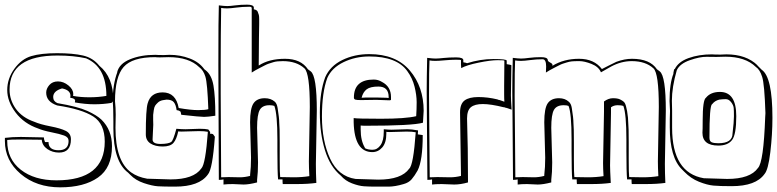

<svg xmlns="http://www.w3.org/2000/svg" viewBox="-20 -757 3331 823"><path d="M69 -170 168 -168Q168 -160 173 -148H188Q188 -113 231 -113Q274 -113 274 -153Q274 -169 255 -176Q236 -183 200.5 -190Q165 -197 144 -206Q83 -227 47 -274.5Q11 -322 11 -371Q11 -420 41.5 -462Q72 -504 114 -516.5Q156 -529 224.5 -529Q293 -529 336 -519Q379 -509 406 -475Q466 -426 466 -326L458 -316Q423 -310 384.5 -310Q346 -310 301 -318L302 -326Q302 -335 281 -338L282 -346Q282 -371 246 -378Q208 -367 208 -341Q208 -323 226 -315Q314 -300 354.5 -281.5Q395 -263 415 -244Q460 -200 460 -130Q460 -38 400 4Q340 46 238 46Q136 46 68.5 -11.5Q1 -69 1 -152V-166Q32 -170 69 -170ZM159 -158 68 -159Q22 -159 11 -157V-152Q11 -75 69 -29.5Q127 16 222 16Q429 16 429 -150Q429 -226 380 -257.5Q331 -289 225 -305Q178 -321 178 -360Q178 -377 191.5 -392.5Q205 -408 228.5 -408Q252 -408 273 -391Q294 -374 294 -354Q294 -348 293 -346Q324 -340 363 -340Q402 -340 436 -346Q436 -470 349 -507Q295 -519 226 -519Q21 -519 21 -373Q21 -328 48 -290.5Q75 -253 127 -235Q152 -224 196 -215.5Q240 -207 262 -196Q284 -185 284 -160Q284 -103 233 -103Q205 -103 183 -118Q161 -133 159 -158Z M881 -191 880 -184Q889 -184 893 -182L901 -171Q891 -31 871 -9Q834 43 730 43Q681 43 657 41.5Q633 40 597 28Q561 16 538 -8L529 -17Q466 -64 466 -207V-238Q466 -297 463 -322Q463 -394 483 -448L482 -447Q491 -484 537.5 -503Q584 -522 646 -522Q654 -521 683 -521L707 -522Q752 -522 793 -506.5Q834 -491 856 -460Q857 -459 860 -457Q887 -437 895 -390.5Q903 -344 903 -261Q871 -256 854.5 -256Q838 -256 757 -265Q757 -265 755 -274Q755 -278 753 -279Q751 -280 749 -281.5Q747 -283 744 -283.5Q741 -284 737 -285Q734 -308 725 -319Q716 -330 694 -330Q690 -330 677.5 -327.5Q665 -325 657 -317.5Q649 -310 645 -304Q641 -298 639 -284Q637 -270 636.5 -264.5Q636 -259 636.5 -242Q637 -225 637 -222L634 -159Q634 -140 668 -140Q702 -140 715 -149H714Q722 -153 736 -205Q760 -203 775 -203L836 -205Q860 -205 873 -202ZM611 9 711 12Q810 12 843 -35Q861 -53 871 -192Q857 -195 833 -195L759 -193Q747 -193 744 -194Q737 -160 723.5 -144.5Q710 -129 677.5 -129Q645 -129 625 -142Q605 -155 605 -181Q605 -288 613 -314Q626 -361 677 -361Q734 -361 746 -294Q798 -285 829 -285Q860 -285 873 -289Q869 -400 860.5 -428Q852 -456 834 -469Q790 -512 703 -512L665 -511Q652 -511 645 -512Q547 -512 510 -470Q473 -428 473 -323Q476 -296 476 -266L475 -209Q475 -66 542 -18Q570 2 611 9Z M918 14 916 -476Q916 -691 918 -734Q942 -731 954 -731Q966 -731 988.5 -734Q1011 -737 1039 -737Q1067 -737 1068 -725V-717Q1081 -715 1084.5 -707Q1088 -699 1089.5 -693Q1091 -687 1091 -675V-654L1090 -594Q1090 -571 1089.5 -531Q1089 -491 1089 -476Q1133 -505 1201.5 -505Q1270 -505 1300 -460L1312 -451Q1338 -431 1338 -283L1334 -55Q1334 -15 1336 27Q1300 32 1252 32H1192Q1191 25 1191 12H1172Q1169 -19 1169 -109V-159Q1169 -268 1156 -303Q1148 -306 1135 -306Q1105 -306 1093.5 -286Q1082 -266 1082 -209L1086 -61Q1086 -18 1082 14V25Q1047 34 1024 34Q1024 34 978 32Q953 32 938 34V12Q930 14 918 14ZM1304 -65 1308 -298Q1308 -443 1285 -464Q1251 -495 1192 -495Q1166 -495 1152 -490.5Q1138 -486 1131.5 -484Q1125 -482 1112.5 -475.5Q1100 -469 1096 -467Q1074 -456 1059 -446V-722Q1059 -728 1050 -728H1046Q1019 -728 993 -724.5Q967 -721 953 -721Q939 -721 928 -723Q926 -603 926 -493V-355L928 3Q940 2 960 2L1008 3Q1029 3 1052 -3V-7Q1056 -40 1056 -81L1052 -233Q1052 -293 1067 -314.5Q1082 -336 1115 -336Q1141 -336 1158 -321Q1167 -313 1170 -294Q1177 -251 1177 -230Q1179 -213 1179 -147V-73Q1179 -12 1181 2L1239 3Q1275 3 1306 -2Q1304 -40 1304 -65Z M1772 -198 1771 -181 1792 -178Q1792 -69 1770 -26Q1757 -3 1744.5 11.5Q1732 26 1710 32Q1673 43 1645 43Q1617 43 1590 43Q1563 43 1540.5 41.5Q1518 40 1489 29Q1460 18 1441 -4Q1395 -42 1373 -113Q1351 -184 1351 -274Q1351 -364 1374 -426Q1395 -474 1447 -499.5Q1499 -525 1563 -525Q1677 -525 1736.5 -455Q1796 -385 1796 -282Q1796 -276 1793 -231Q1748 -218 1548 -218Q1533 -218 1526 -219V-202Q1526 -154 1544 -124V-122Q1557 -115 1577 -115Q1597 -115 1611 -134.5Q1625 -154 1625 -193V-203Q1647 -201 1658 -201L1727 -203Q1744 -203 1772 -198ZM1723 -193 1651 -191Q1639 -191 1636 -192V-184Q1636 -145 1618.5 -125Q1601 -105 1576 -105Q1499 -105 1496 -233V-251Q1508 -248 1613 -248Q1718 -248 1764 -259Q1766 -289 1766 -319Q1766 -349 1757 -385.5Q1748 -422 1726 -452Q1681 -515 1563 -515Q1503 -515 1452.5 -490.5Q1402 -466 1383 -423Q1360 -361 1360 -257Q1360 -153 1395 -77Q1430 -1 1504 10L1601 13Q1701 13 1734 -34Q1752 -49 1762 -190Q1747 -193 1723 -193ZM1593 -329 1528 -328Q1509 -328 1503 -330Q1497 -332 1497 -339Q1497 -416 1582 -416Q1601 -416 1617 -406Q1656 -386 1656 -341V-330Q1656 -327 1649 -327ZM1646 -341Q1646 -386 1602 -386Q1567 -386 1551.5 -374Q1536 -362 1530 -338L1549 -339H1593L1636 -338L1646 -337Z M1812 14 1809 -366Q1809 -419 1811 -509Q1835 -506 1847 -506Q1859 -506 1881.5 -508.5Q1904 -511 1935 -511Q1966 -511 1966 -499V-490Q1979 -488 1982 -486Q2039 -504 2095.5 -504Q2152 -504 2152 -497V-482Q2172 -479 2172 -477L2170 -348Q2170 -332 2173 -287L2150 -295L2151 -294L2139 -298L2140 -297Q2084 -311 2049.5 -311Q2015 -311 1998.5 -297.5Q1982 -284 1982 -249Q1986 -126 1986 13V25Q1954 34 1927 34L1873 32Q1847 32 1832 34V12Q1824 14 1812 14ZM1957 -465 1956 -480V-499Q1956 -501 1935 -501Q1914 -501 1887 -498.5Q1860 -496 1846 -496Q1832 -496 1821 -498Q1819 -463 1819 -346L1822 3Q1834 2 1855 2L1909 3Q1933 3 1956 -3V-7L1952 -275Q1952 -312 1971.5 -326.5Q1991 -341 2030.5 -341Q2070 -341 2112 -331Q2115 -329 2122 -328Q2123 -327 2142 -321Q2141 -332 2141 -353V-390L2142 -497Q2142 -499 2112.5 -499Q2083 -499 2031.5 -488.5Q1980 -478 1957 -465Z M2179 14 2176 -366Q2176 -419 2178 -509Q2202 -506 2214 -506Q2226 -506 2248.5 -509Q2271 -512 2299 -512Q2327 -512 2328 -500Q2328 -494 2337.5 -489.5Q2347 -485 2348 -480V-475Q2397 -505 2462 -505Q2527 -505 2560 -461Q2564 -463 2588.5 -475.5Q2613 -488 2622 -492Q2657 -505 2689 -505Q2766 -505 2796 -460L2808 -451Q2834 -431 2834 -283L2830 -55Q2830 -15 2832 27Q2796 32 2748 32H2688Q2687 25 2687 12H2668Q2665 -19 2665 -109V-159Q2665 -268 2652 -303Q2644 -306 2627.5 -306Q2611 -306 2599 -297V-273L2595 -48Q2595 -30 2598 27Q2562 32 2514 32H2453Q2452 25 2452 12H2433Q2430 -19 2430 -109V-159Q2430 -272 2417 -303Q2410 -306 2396 -306Q2366 -306 2354.5 -286Q2343 -266 2343 -209Q2343 -209 2347 -61Q2347 -18 2343 14V25Q2308 34 2285 34L2239 32Q2214 32 2199 34V12Q2191 14 2179 14ZM2320 -446 2321 -472Q2321 -503 2306 -503Q2279 -503 2253 -499.5Q2227 -496 2213 -496Q2199 -496 2188 -498Q2186 -463 2186 -346L2189 3Q2201 2 2221 2L2269 3Q2290 3 2313 -3V-7Q2317 -40 2317 -81L2313 -233Q2313 -293 2328 -314.5Q2343 -336 2376 -336Q2402 -336 2418 -321Q2428 -313 2431 -294Q2438 -251 2438 -230Q2440 -213 2440 -147V-73Q2440 -12 2442 2L2500 3Q2536 3 2567 -2Q2565 -36 2565 -58L2569 -278V-322Q2588 -336 2607.5 -336Q2627 -336 2637.5 -331Q2648 -326 2654 -320.5Q2660 -315 2663.5 -301Q2667 -287 2668 -281Q2673 -251 2673 -230Q2675 -213 2675 -147V-73Q2675 -12 2677 2L2735 3Q2771 3 2802 -2Q2800 -40 2800 -65L2804 -298Q2804 -443 2781 -464Q2747 -495 2688 -495Q2643 -495 2600 -472Q2588 -465 2556 -447Q2546 -471 2515.5 -483Q2485 -495 2463.5 -495Q2442 -495 2431.5 -494Q2421 -493 2410 -489.5Q2399 -486 2392.5 -484Q2386 -482 2373.5 -475.5Q2361 -469 2357 -467Q2335 -456 2320 -446Z M2852 -281 2850 -324Q2850 -400 2867 -442H2866Q2869 -462 2872 -462V-461Q2872 -460 2872 -460Q2887 -492 2931.5 -508Q2976 -524 3032 -524Q3040 -523 3069 -523L3093 -524Q3179 -524 3227 -477H3226L3245 -458Q3291 -427 3291 -252Q3291 -181 3282 -105Q3273 -29 3257 -11Q3220 41 3116 41Q3065 41 3038 38.5Q3011 36 2976 22Q2941 8 2913 -21L2904 -30Q2851 -81 2851 -211V-247ZM3089 -514 3051 -513Q3038 -513 3009 -513.5Q2980 -514 2937 -499Q2894 -484 2881 -456Q2860 -383 2860 -325L2861 -283V-209Q2861 -16 2997 7L3097 10Q3196 10 3229 -37Q3253 -61 3260 -255Q3261 -267 3261 -272Q3257 -396 3247 -427.5Q3237 -459 3220 -470Q3175 -514 3089 -514ZM3066 -363Q3136 -363 3136 -259Q3136 -180 3118 -157Q3100 -133 3059 -133Q2991 -133 2991 -188Q2992 -199 2992 -240Q2992 -329 3006 -338Q3026 -363 3066 -363ZM3021 -167Q3021 -151 3031 -147Q3041 -143 3059 -143Q3120 -143 3120 -185Q3126 -235 3126 -258.5Q3126 -282 3125 -294Q3124 -306 3114 -319Q3104 -332 3091 -332Q3078 -332 3063 -330Q3044 -325 3034 -312L3032 -310Q3021 -303 3021 -167Z"/></svg>

Font: Londrina Shadow
Style: Regular
Weight: 400
Designer: Marcelo Magalhaes
Foundry: Marcelo Magalhaes
Version: Version 1.001 2011